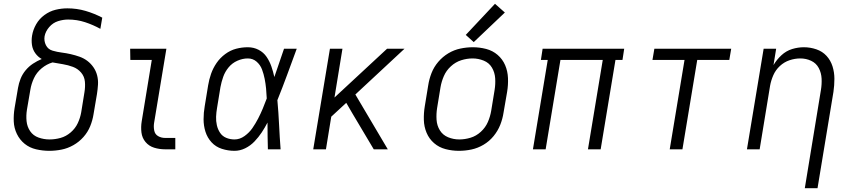

<svg xmlns="http://www.w3.org/2000/svg" viewBox="-20 -787 4504 1012"><path d="M240 8Q272 8 304.5 1.5Q337 -5 367 -22Q397 -39 420 -65Q443 -91 455.5 -122Q468 -153 473 -185L491 -291Q495 -316 496.5 -341Q498 -366 492 -389.5Q486 -413 472.5 -432.5Q459 -452 440.5 -466Q422 -480 399.5 -488Q377 -496 353 -501.5Q329 -507 305 -510Q281 -513 257 -520Q233 -527 222 -549Q211 -571 215 -596Q220 -622 239.5 -644.5Q259 -667 286 -675.5Q313 -684 339 -684Q386 -684 428.5 -670Q471 -656 509 -635L519 -694Q477 -716 431 -729.5Q385 -743 335 -743Q304 -743 273 -735.5Q242 -728 214.5 -708Q187 -688 170.5 -659Q154 -630 149 -599Q145 -574 148.5 -550Q152 -526 166 -506.5Q180 -487 200 -476Q176 -466 154 -451.5Q132 -437 115 -416.5Q98 -396 88.5 -372Q79 -348 75 -324L57 -218Q51 -182 52.5 -147Q54 -112 69 -81Q84 -50 110 -29Q136 -8 170.5 0Q205 8 240 8ZM241 -52Q211 -52 183 -62Q155 -72 139 -95.5Q123 -119 120 -148.5Q117 -178 122 -209L140 -314Q145 -345 159 -375Q173 -405 199.5 -427Q226 -449 257 -458Q285 -453 312 -448.5Q339 -444 364.5 -434.5Q390 -425 407.5 -404.5Q425 -384 427.5 -356.5Q430 -329 425 -300L408 -195Q403 -166 390 -138Q377 -110 352.5 -89Q328 -68 299 -60Q270 -52 241 -52Z M850 0H904V-60H850Q830 -60 813.5 -69.5Q797 -79 793 -98.5Q789 -118 792 -138L857 -530H666L667 -471H780L727 -148Q722 -118 725.5 -89Q729 -60 747 -38.5Q765 -17 792.5 -8.5Q820 0 850 0Z M1216 8Q1245 8 1272.5 -5.5Q1300 -19 1321.5 -41.5Q1343 -64 1359.5 -89Q1376 -114 1390 -141Q1390 -140 1390 -139V-134Q1390 -100 1390.5 -67Q1391 -34 1392 0H1459Q1454 -65 1451 -129.5Q1448 -194 1442 -259Q1469 -326 1494 -394Q1519 -462 1544 -530H1477Q1464 -493 1451.5 -455.5Q1439 -418 1426 -381Q1420 -409 1410.5 -436.5Q1401 -464 1385 -487.5Q1369 -511 1343 -524.5Q1317 -538 1286 -538Q1255 -538 1224.5 -530Q1194 -522 1167 -502Q1140 -482 1121.5 -455Q1103 -428 1092.5 -398Q1082 -368 1077 -337L1059 -227Q1053 -193 1053 -158.5Q1053 -124 1063 -92.5Q1073 -61 1095 -37Q1117 -13 1149.5 -2.5Q1182 8 1216 8ZM1216 -52Q1193 -52 1172.5 -60.5Q1152 -69 1140 -87Q1128 -105 1123 -127Q1118 -149 1119 -172Q1120 -195 1124 -218L1142 -328Q1147 -355 1156.5 -382Q1166 -409 1185 -432Q1204 -455 1231.5 -467Q1259 -479 1286 -479Q1313 -479 1332.5 -462Q1352 -445 1361 -421Q1370 -397 1375 -371.5Q1380 -346 1382.5 -320Q1385 -294 1386 -268Q1376 -241 1365 -214.5Q1354 -188 1340.5 -162Q1327 -136 1310.5 -112Q1294 -88 1269 -70Q1244 -52 1216 -52Z M1631 0H1698L1726 -172L1805 -245L1837 -190L1950 0H2024L1853 -289L2112 -530H2020L1743 -273L1785 -530H1719Z M2399 8Q2432 8 2465 1Q2498 -6 2528.5 -24Q2559 -42 2581.5 -69.5Q2604 -97 2616.5 -128.5Q2629 -160 2634 -193L2653 -303Q2659 -339 2657.5 -375.5Q2656 -412 2642.5 -443.5Q2629 -475 2603 -497.5Q2577 -520 2542.5 -529Q2508 -538 2472 -538Q2440 -538 2406.5 -531Q2373 -524 2343 -506Q2313 -488 2290 -461Q2267 -434 2254.5 -402Q2242 -370 2237 -337L2219 -227Q2213 -191 2214 -155Q2215 -119 2228.5 -87Q2242 -55 2268 -32.5Q2294 -10 2328.5 -1Q2363 8 2399 8ZM2401 -52Q2370 -52 2342 -63.5Q2314 -75 2298.5 -100Q2283 -125 2281 -156Q2279 -187 2284 -218L2302 -328Q2307 -357 2319.5 -386Q2332 -415 2356.5 -437.5Q2381 -460 2411 -469.5Q2441 -479 2471 -479Q2501 -479 2529.5 -467.5Q2558 -456 2573 -430.5Q2588 -405 2590 -374.5Q2592 -344 2587 -313L2569 -203Q2564 -173 2551.5 -144Q2539 -115 2514.5 -92.5Q2490 -70 2460 -61Q2430 -52 2401 -52ZM2477 -565 2641 -721 2589 -767 2435 -603Z M2789 0H2856L2934 -471H3157L3079 0H3146L3224 -471H3261L3270 -530H2840L2831 -471H2867Z M3510 0H3577L3655 -471H3824L3834 -530H3429L3419 -471H3588Z M4222 205H4289L4373 -303Q4378 -337 4378 -371.5Q4378 -406 4368 -437.5Q4358 -469 4336.5 -492.5Q4315 -516 4283 -527Q4251 -538 4217 -538Q4186 -538 4155 -528.5Q4124 -519 4099 -496Q4074 -473 4057 -444L4071 -530H4005L3917 0H3984L4039 -335Q4044 -363 4056 -390.5Q4068 -418 4090.5 -439Q4113 -460 4141.5 -469.5Q4170 -479 4198 -479Q4229 -479 4255.5 -466.5Q4282 -454 4295.5 -428.5Q4309 -403 4310.5 -373Q4312 -343 4307 -313Z"/></svg>

Font: Iosevka Sparkle Light
Style: Italic
Weight: 300
Italic angle: -9°
Designer: Belleve Invis
Foundry: Belleve Invis
Version: Version 4.5.0; ttfautohint (v1.8.3)